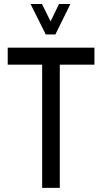

<svg xmlns="http://www.w3.org/2000/svg" viewBox="-20 -916 497 936"><path d="M128.9 -896.5H184.6L226.6 -811.5L267.6 -896.5H323.2L250 -748H203.1ZM17.6 -600.6V-683.6H440.4V-600.6H271.5V0H185.5V-600.6Z"/></svg>

Font: Post No Bills Jaffna SemiBold
Style: Regular
Weight: 600
Designer: Kosala Senevirathne, Siva Puranthara, Lasantha Premarathna, Tharique Azeez
Foundry: Mooniak
Version: Version 1.220 ; ttfautohint (v1.6)